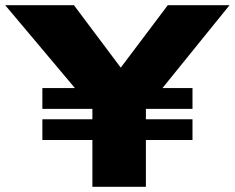

<svg xmlns="http://www.w3.org/2000/svg" viewBox="-20 -720 905 740"><path d="M336.1 0V-180.3H143.3V-260.3H336.1V-300.5H143.3V-380.5H268.8L0 -700H264.9L445.4 -459.3L626.7 -700H864.7L606.1 -380.5H721.9V-300.5H542.3V-260.3H721.9V-180.3H542.3V0Z"/></svg>

Font: Science Gothic
Style: Regular
Weight: 400
Designer: Thomas Phinney, Vassil Kateliev, Brandon Buerkle
Foundry: Font Detective LLC
Version: Version 1.018